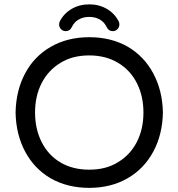

<svg xmlns="http://www.w3.org/2000/svg" viewBox="-20 -866 833 896"><path d="M215.8 -34.2Q139.6 -79.1 97.2 -158.7Q54.7 -238.3 52.7 -340.8Q54.7 -443.4 96.7 -522.5Q138.7 -602.5 216.8 -647.5Q294.9 -692.4 396.5 -692.4Q499 -692.4 577.1 -647.5Q653.3 -602.5 695.8 -522.5Q738.3 -442.4 740.2 -340.8Q738.3 -239.3 696.3 -160.2Q653.3 -79.1 575.7 -34.2Q498 10.7 396.5 10.7Q293.9 10.7 215.8 -34.2ZM531.2 -109.4Q587.9 -143.6 618.7 -203.6Q649.4 -263.7 649.4 -340.8Q649.4 -417 619.1 -477.5Q587.9 -539.1 530.3 -573.2Q472.7 -607.4 396.5 -607.4Q317.4 -607.4 261.7 -572.3Q205.1 -538.1 174.3 -478Q143.6 -418 143.6 -340.8Q143.6 -264.6 173.8 -204.1Q205.1 -141.6 262.2 -107.9Q319.3 -74.2 396.5 -74.2Q475.6 -74.2 531.2 -109.4ZM255.9 -752Q255.9 -759.8 258.8 -765.6Q277.3 -802.7 314 -824.2Q350.6 -845.7 396.5 -845.7Q442.4 -845.7 479 -824.2Q515.6 -802.7 534.2 -765.6Q537.1 -759.8 537.1 -752Q537.1 -739.3 528.3 -730Q519.5 -720.7 505.9 -720.7Q486.3 -720.7 477.5 -740.2Q466.8 -762.7 445.8 -774.9Q424.8 -787.1 396.5 -787.1Q368.2 -787.1 347.2 -774.9Q326.2 -762.7 315.4 -740.2Q306.6 -720.7 287.1 -720.7Q273.4 -720.7 264.6 -730Q255.9 -739.3 255.9 -752Z"/></svg>

Font: jf-openhuninn-2.1
Style: Regular
Weight: 400
Designer: [Kosugi Maru]
Designed by MOTOYA      

[Varela Round]
Joe Prince (Latin component); Avraham Cornfeld (Hebrew component)
Foundry: justfont Co., Ltd.
Version: 2.1